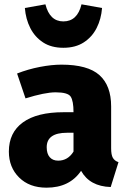

<svg xmlns="http://www.w3.org/2000/svg" viewBox="-20 -850 589 888"><path d="M195 18Q116 18 68.5 -29Q21 -76 21 -149Q21 -237 86 -284Q151 -331 274 -331H320Q320 -383 307 -403Q294 -423 237 -423Q188 -423 98 -395L59 -510Q110 -530 164.5 -540.5Q219 -551 264 -551Q386 -551 440 -502.5Q494 -454 494 -358V-164Q494 -134 502 -120Q510 -106 528 -100L492 15Q395 12 355 -60Q302 18 195 18ZM249 -107Q294 -107 320 -149V-236H290Q196 -236 196 -169Q196 -139 210 -123Q224 -107 249 -107ZM273 -629Q217 -629 179 -654Q141 -679 120 -720.5Q99 -762 95 -813L190 -830Q210 -751 273 -751Q338 -751 357 -830L452 -813Q448 -762 427 -720.5Q406 -679 367.5 -654Q329 -629 273 -629Z"/></svg>

Font: Trujillo ExtraBold
Style: Regular
Weight: 800
Designer: Fira Sans original fonts by bBox Type GmbH, Carrois Corporate GbR, & Edenspiekermann AG / Changes by Cristiano Sobral
Foundry: Fira Sans original fonts by bBox Type GmbH, Carrois Corporate GbR, & Edenspiekermann AG / Changes by Cristiano Sobral
Version: Version 4.301;July 28, 2020;FontCreator 13.0.0.2655 64-bit